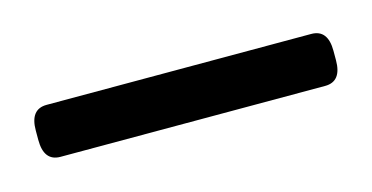

<svg xmlns="http://www.w3.org/2000/svg" viewBox="-26 -725 304 157"><g transform="rotate(-15 126.0 -647.0)"><path d="M14 -625Q0 -625 0 -643V-651Q0 -669 14 -669H238Q252 -669 252 -651V-643Q252 -625 238 -625Z"/></g></svg>

Font: Asap ExtraLight
Style: Regular
Weight: 200
Designer: Pablo Cosgaya
Foundry: Omnibus-Type
Version: Version 3.001; ttfautohint (v1.8.4.7-5d5b)